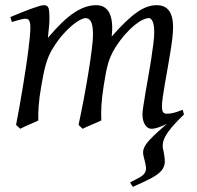

<svg xmlns="http://www.w3.org/2000/svg" viewBox="-20 -477 761 741"><path d="M689.9 -35.2Q662.1 -8.3 645 11.7Q627.9 31.7 619.1 47.6Q610.4 63.5 608.6 76.2Q606.9 88.9 609.9 101.1Q616.2 129.4 616 147.7Q615.7 166 603.5 180.9Q591.3 195.8 564.9 210Q538.6 224.1 492.7 244.1Q489.7 240.2 486.8 235.4Q483.9 230.5 482.4 226.6Q506.3 214.8 520 207Q533.7 199.2 539.3 189.7Q544.9 180.2 543.2 166.7Q541.5 153.3 535.2 130.4Q531.2 116.7 532.7 105.2Q534.2 93.8 543.7 79.8Q553.2 65.9 572.5 47.4Q591.8 28.8 624 1Q605.5 10.3 590.6 15.1Q575.7 20 564 20Q549.8 20 539.8 4.6Q529.8 -10.7 529.8 -37.1Q529.8 -45.9 533.2 -67.9Q536.6 -89.8 541.5 -119.4Q546.4 -148.9 552.5 -182.6Q558.6 -216.3 563.5 -248.3Q568.4 -280.3 571.8 -307.6Q575.2 -335 575.2 -351.1Q575.2 -381.3 569.1 -394.3Q563 -407.2 554.2 -407.2Q544.9 -407.2 530.8 -400.6Q516.6 -394 499.5 -380.1Q482.4 -366.2 463.1 -344.5Q443.8 -322.8 424.8 -293Q414.1 -275.9 407 -259.3Q399.9 -242.7 395.3 -224.9Q390.6 -207 387.2 -187.3Q383.8 -167.5 379.9 -144Q373 -99.6 371.3 -67.9Q369.6 -36.1 371.1 -12.2Q364.3 -8.8 354.5 -4.6Q344.7 -0.5 334.5 3.9Q324.2 8.3 314.7 12.5Q305.2 16.6 298.8 20L283.2 4.9Q293.9 -44.9 304 -98.6Q314 -152.3 321.8 -200.4Q329.6 -248.5 334.2 -286.1Q338.9 -323.7 338.9 -341.8Q338.9 -378.9 331.3 -393.1Q323.7 -407.2 310.1 -407.2Q303.7 -407.2 290.5 -400.9Q277.3 -394.5 260.3 -380.6Q243.2 -366.7 223.9 -345.2Q204.6 -323.7 186 -293.9Q175.8 -278.3 168.7 -261.7Q161.6 -245.1 156.5 -226.8Q151.4 -208.5 147.2 -188Q143.1 -167.5 139.2 -144Q131.3 -99.6 129.2 -67.6Q127 -35.6 127.9 -12.2Q121.6 -8.8 112.1 -4.6Q102.5 -0.5 92.5 3.9Q82.5 8.3 73.2 12.5Q64 16.6 58.1 20L42 4.9Q48.8 -29.3 55.4 -66.7Q62 -104 68.1 -141.1Q74.2 -178.2 79.6 -213.6Q85 -249 88.9 -279.3Q92.8 -309.6 95 -333.3Q97.2 -356.9 97.2 -371.1Q97.2 -382.3 95.7 -388.9Q94.2 -395.5 91.6 -399.2Q88.9 -402.8 85.4 -403.8Q82 -404.8 78.1 -404.8Q73.2 -404.8 64.7 -402.8Q56.2 -400.9 47.4 -398.4Q37.1 -395.5 25.9 -392.1L20 -411.1Q40.5 -419.9 61 -428.2Q81.5 -436.5 99.1 -442.9Q116.7 -449.2 129.9 -453.1Q143.1 -457 148.9 -457Q156.2 -457 160.6 -454.6Q165 -452.1 167.2 -446Q169.4 -439.9 170.2 -429Q170.9 -418 170.9 -400.9Q170.9 -395.5 170.2 -387.5Q169.4 -379.4 168.7 -369.9Q168 -360.4 166.7 -350.1Q165.5 -339.8 165 -331.1Q193.8 -365.2 219 -389.4Q244.1 -413.6 266.8 -428.5Q289.6 -443.4 310.3 -450.2Q331.1 -457 351.1 -457Q369.1 -457 381.3 -449.7Q393.6 -442.4 400.4 -430.2Q407.2 -418 410.2 -402.6Q413.1 -387.2 413.1 -371.1Q413.1 -361.8 412.6 -354.2Q412.1 -346.7 411.1 -335.9Q439.5 -368.7 463.4 -391.6Q487.3 -414.6 508.1 -429.2Q528.8 -443.8 547.6 -450.4Q566.4 -457 585 -457Q599.1 -457 610.8 -452.4Q622.6 -447.8 630.9 -437.5Q639.2 -427.2 643.6 -410.9Q647.9 -394.5 647.9 -371.1Q647.9 -352.5 644.8 -326.4Q641.6 -300.3 636.7 -271Q631.8 -241.7 626.5 -210.9Q621.1 -180.2 616.2 -152.6Q611.3 -125 608.2 -102.3Q605 -79.6 605 -65.9Q605 -49.3 609.9 -43.7Q614.7 -38.1 623 -38.1Q637.2 -38.1 651.1 -41.7Q665 -45.4 685.1 -53.2Z"/></svg>

Font: Gentium Plus
Style: Italic
Weight: 400
Italic angle: -8°
Designer: J. Victor Gaultney, Annie Olsen, Iska Routamaa
Foundry: SIL International
Version: Version 1.510